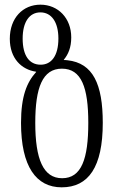

<svg xmlns="http://www.w3.org/2000/svg" viewBox="-20 -791 504 822"><path d="M244 11C359 11 420 -76 420 -265C420 -431 378 -521 269 -533C265 -534 256 -534 254 -534L253 -535C272 -558 285 -587 285 -631C285 -713 229 -771 153 -771C78 -771 22 -714 22 -625C22 -540 73 -493 134 -484L135 -483C95 -439 70 -379 70 -265C70 -78 135 11 244 11ZM154 -514C106 -514 77 -552 77 -626C77 -697 106 -738 153 -738C200 -738 230 -697 230 -626C230 -552 200 -514 154 -514ZM246 -28C165 -28 131 -110 131 -265C131 -416 162 -497 245 -497C329 -497 358 -416 358 -265C358 -111 329 -28 246 -28Z"/></svg>

Font: Noto Serif Georgian ExtraCondensed Light
Style: Regular
Weight: 300
Width: 2
Designer: Monotype Design Team, Akaki Razmadze
Foundry: Google LLC
Version: Version 2.003